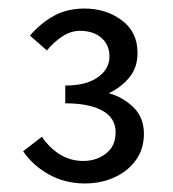

<svg xmlns="http://www.w3.org/2000/svg" viewBox="-20 -862 408 454"><path d="M180.7 -428.2Q133.3 -428.2 95.2 -449.7Q57.1 -471.2 34.7 -504.4L79.1 -538.6Q97.2 -511.7 122.1 -496.6Q147 -481.4 176.8 -481.4Q208 -481.4 230.7 -499Q253.4 -516.6 253.4 -549.3Q253.4 -583 222.2 -600.3Q190.9 -617.7 134.3 -617.7V-659.7Q183.6 -659.7 211.2 -679.2Q238.8 -698.7 238.8 -728.5Q238.8 -755.9 219.7 -772.5Q200.7 -789.1 168.9 -789.1Q147.5 -789.1 127.4 -775.9Q107.4 -762.7 90.8 -742.7L50.8 -777.8Q76.7 -807.6 107.7 -824.7Q138.7 -841.8 179.7 -841.8Q230.5 -841.8 267.8 -814.2Q305.2 -786.6 305.2 -736.8Q305.2 -702.6 286.1 -679.2Q267.1 -655.8 237.3 -641.6Q270 -632.8 295.2 -608.6Q320.3 -584.5 320.3 -545.4Q320.3 -509.8 301.3 -483.4Q282.2 -457 250.5 -442.6Q218.8 -428.2 180.7 -428.2Z"/></svg>

Font: Varta Light Medium
Style: Regular
Weight: 500
Version: Version 1.004